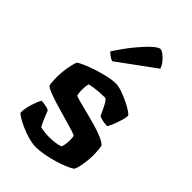

<svg xmlns="http://www.w3.org/2000/svg" viewBox="-232 -859 944 944"><g transform="rotate(45 240.0 -387.5)"><path d="M209 0Q183.5 0 154.2 -8.5Q125 -17 98.8 -28.8Q72.5 -40.5 55 -51.5Q37.5 -62.5 35.5 -68.5Q36.5 -99 46.8 -131Q57 -163 67.5 -181.5Q86 -181 101.2 -177.2Q116.5 -173.5 122.5 -169.5Q128.5 -154.5 138.5 -130.2Q148.5 -106 158.5 -88Q169.5 -85 187.8 -83Q206 -81 217.5 -81Q235 -81 256.8 -83.2Q278.5 -85.5 296 -92.5Q299 -99.5 301.5 -113.5Q304 -127.5 304 -141.5Q304 -149.5 303.2 -158Q302.5 -166.5 301.5 -170.5Q298.5 -174.5 273 -182.5Q247.5 -190.5 210.8 -200.8Q174 -211 137 -222.2Q100 -233.5 73.2 -244.2Q46.5 -255 42 -263Q40 -273 39 -288.2Q38 -303.5 38 -318Q38 -350 43.8 -383.2Q49.5 -416.5 58 -437Q69.5 -445 94.2 -455.5Q119 -466 149.8 -476Q180.5 -486 211.5 -493Q242.5 -500 267.5 -500Q284 -500 309.5 -491.2Q335 -482.5 360.5 -470.2Q386 -458 403.2 -446.2Q420.5 -434.5 420.5 -429Q421 -418.5 414.8 -397.2Q408.5 -376 400 -354.5Q391.5 -333 384 -321Q362.5 -321.5 347.5 -325.5Q332.5 -329.5 326 -333Q311.5 -365.5 298.8 -389.2Q286 -413 277.5 -413Q259.5 -413 240.2 -411.8Q221 -410.5 204.2 -408Q187.5 -405.5 174.5 -402.5Q171.5 -392 170.5 -380.5Q169.5 -369 169.5 -359.5Q169.5 -349 170.5 -340.5Q171.5 -332 173.5 -323.5Q177.5 -320 201 -313.8Q224.5 -307.5 258.8 -299Q293 -290.5 328.5 -280.5Q364 -270.5 392 -258.8Q420 -247 431 -235Q434.5 -224.5 436 -206.8Q437.5 -189 437.5 -173Q437.5 -140 431.5 -105.8Q425.5 -71.5 418 -59Q406 -50 381.8 -39.8Q357.5 -29.5 327.2 -20.5Q297 -11.5 265.8 -5.8Q234.5 0 209 0ZM176 -564.5Q163 -568.5 151.8 -577Q140.5 -585.5 135 -592.5Q170 -646 203.5 -687Q237 -728 263.2 -751.5Q289.5 -775 301 -775Q310 -775 324 -764.5Q338 -754 351 -738.2Q364 -722.5 369 -705.5Z"/></g></svg>

Font: Texturina Medium
Style: Regular
Weight: 500
Designer: Guillermo Torres Carreño
Foundry: Omnibus-Type
Version: Version 1.003